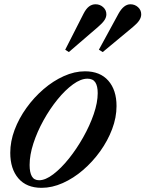

<svg xmlns="http://www.w3.org/2000/svg" viewBox="-20 -868 680 898"><path d="M174.5 10.5Q104 10.5 66 -33.8Q28 -78 28 -153.5Q28 -206.5 48.2 -260.5Q68.5 -314.5 103.8 -363.5Q139 -412.5 183.8 -451Q228.5 -489.5 278.5 -512Q328.5 -534.5 377.5 -534.5Q448 -534.5 486.5 -490.8Q525 -447 525 -372Q525 -318.5 504.5 -264.2Q484 -210 448.8 -160.8Q413.5 -111.5 368.5 -72.8Q323.5 -34 273.5 -11.8Q223.5 10.5 174.5 10.5ZM163 -25Q192.5 -25 229 -52.8Q265.5 -80.5 302 -126Q338.5 -171.5 369.2 -226Q400 -280.5 418.5 -334.5Q437 -388.5 437 -432.5Q437 -465.5 425.8 -482.8Q414.5 -500 389 -500Q358 -500 321.5 -473.5Q285 -447 249 -402.8Q213 -358.5 183.5 -305.2Q154 -252 136.2 -197.5Q118.5 -143 118.5 -96.5Q118.5 -61.5 129 -43.2Q139.5 -25 163 -25ZM460.5 -624.5 442.5 -635.5 534.5 -804.5Q559 -848 590 -848Q610.5 -848 625.5 -834.5Q640.5 -821 640.5 -801Q640.5 -787 631.5 -773Q622.5 -759 602 -742ZM302 -624.5 285 -635.5 371 -804.5Q382.5 -827 396.2 -837.5Q410 -848 427 -848Q447.5 -848 462.5 -834.5Q477.5 -821 477.5 -801Q477.5 -787 468.2 -773.2Q459 -759.5 438.5 -742Z"/></svg>

Font: Libre Caslon Text
Style: Italic
Weight: 400
Italic angle: -22.583°
Designer: Pablo Impallari, Rodrigo Fuenzalida, Katja Schimmel
Foundry: Pablo Impallari, Rodrigo Fuenzalida
Version: Version 2.000